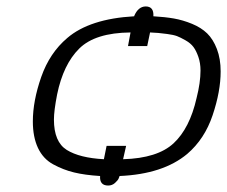

<svg xmlns="http://www.w3.org/2000/svg" viewBox="-20 -534 699 591"><path d="M81.1 -160.2Q81.1 -223.1 106.9 -297.1Q132.8 -371.1 187 -417Q255.9 -476.1 393.1 -483.9V-484.9Q405.3 -513.7 428.2 -514.2Q454.1 -514.2 452.1 -483.9Q487.3 -481.9 515.1 -477.1Q543 -472.2 571 -460.7Q599.1 -449.2 617.7 -431.2Q636.2 -413.1 647.7 -383.1Q659.2 -353 659.2 -314Q659.2 -252.9 634.5 -179.4Q609.9 -106 556.2 -60.1Q481.9 2 348.1 7.8Q347.2 10.7 345 15.9Q342.8 21 334 29.1Q325.2 37.1 313 37.1Q286.1 37.1 288.1 7.8Q241.2 4.9 208 -3.2Q174.8 -11.2 143.8 -28.1Q112.8 -44.9 96.9 -78.6Q81.1 -112.3 81.1 -160.2ZM146 -166Q146 -97.2 185.5 -72.5Q225.1 -47.9 299.8 -43.9L308.1 -85H368.2L358.9 -43.9Q464.8 -46.9 514.4 -93Q564 -139.2 585 -231.9Q597.2 -279.8 597.2 -316.9Q597.2 -339.8 590.6 -358.9Q584 -377.9 575.4 -389.4Q566.9 -400.9 551 -409.9Q535.2 -418.9 524.7 -422.9Q514.2 -426.8 494.6 -429.4Q475.1 -432.1 467 -432.6Q459 -433.1 441.9 -434.1L433.1 -392.1H374L381.8 -434.1Q272.9 -433.1 223.9 -384.5Q174.8 -335.9 155.8 -243.2Q146 -192.9 146 -166Z"/></svg>

Font: CMU Bright
Style: Oblique
Weight: 500
Italic angle: -12°
Version: Version 0.7.0